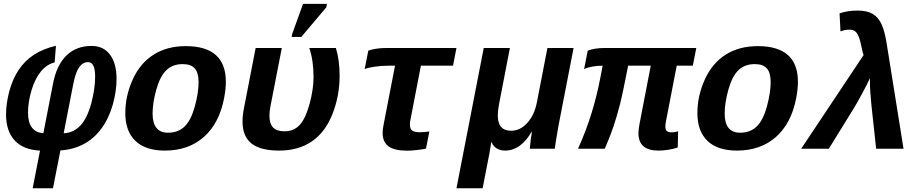

<svg xmlns="http://www.w3.org/2000/svg" viewBox="-20 -780 4841 1007"><path d="M257.8 207.5H151.4L189.9 9.8Q103 5.9 57.4 -43Q11.7 -91.8 11.7 -180.2Q11.7 -237.3 28.8 -301.3Q45.9 -365.2 78.1 -413.6Q110.4 -461.9 158 -492.9Q205.6 -523.9 273.4 -540L266.6 -452.6Q226.1 -442.9 195.1 -405.8Q164.1 -368.7 145.5 -307.1Q127 -245.6 127 -189Q127 -87.4 207.5 -81.5L258.3 -342.8Q277.3 -439.5 328.9 -489.3Q380.4 -539.1 460.4 -539.1Q522.5 -539.1 556.9 -493.4Q591.3 -447.8 591.3 -365.7Q591.3 -301.8 571.5 -231.2Q551.8 -160.6 512.7 -106.9Q473.6 -53.2 418.7 -24.2Q363.8 4.9 296.9 8.8ZM479 -378.4Q479 -454.1 441.9 -454.1Q414.1 -454.1 395.3 -427.5Q376.5 -400.9 364.7 -341.3L314 -81.1Q366.7 -83.5 402.3 -122.3Q438 -161.1 458.5 -237.8Q479 -314.5 479 -378.4Z M844.7 9.8Q743.2 9.8 690.2 -41Q637.2 -91.8 637.2 -187Q637.2 -276.9 676 -362.8Q714.8 -448.7 785.6 -493.4Q856.4 -538.1 954.1 -538.1Q1164.6 -538.1 1164.6 -351.1Q1164.6 -314 1155.3 -264.6Q1129.9 -133.3 1049.3 -61.8Q968.8 9.8 844.7 9.8ZM1021.5 -349.1Q1021.5 -398.4 1001.5 -421.1Q981.4 -443.8 938 -443.8Q885.7 -443.8 852.5 -411.9Q819.3 -379.9 799.8 -310.1Q780.3 -240.2 780.3 -184.6Q780.3 -84 861.3 -84Q914.6 -84 948.2 -116.7Q981.9 -149.4 1001.7 -221.4Q1021.5 -293.5 1021.5 -349.1Z M1444.3 9.8Q1346.2 9.8 1299.1 -27.3Q1252 -64.5 1252 -143.1Q1252 -174.3 1259.3 -211.4L1320.8 -528.3H1458L1398.9 -224.6Q1393.1 -195.3 1393.1 -172.9Q1393.1 -132.3 1411.9 -111.8Q1430.7 -91.3 1472.2 -91.3Q1521.5 -91.3 1552.2 -125.2Q1583 -159.2 1603.8 -235.8Q1624.5 -312.5 1624.5 -375.5Q1624.5 -463.4 1602.1 -528.3H1741.7Q1761.2 -464.8 1761.2 -381.8Q1761.2 -276.9 1723.4 -181.4Q1685.5 -85.9 1615.2 -38.1Q1544.9 9.8 1444.3 9.8ZM1509.3 -586.4 1512.7 -602.5 1569.3 -759.8H1694.8L1691.4 -741.7L1560.5 -586.4Z M2019 -435.5Q1979.5 -435.5 1942.9 -429.9Q1906.2 -424.3 1892.6 -417.5L1911.6 -514.2Q1925.8 -520 1951.4 -524.2Q1977.1 -528.3 2003.4 -528.3H2374L2356 -435.5H2187.5L2132.8 -152.3Q2129.9 -137.7 2129.9 -127Q2129.9 -103 2142.8 -94.7Q2155.8 -86.4 2180.7 -86.4Q2200.7 -86.4 2231.9 -90.3L2214.4 -1Q2198.7 3.4 2167.5 6.8Q2136.2 10.3 2116.2 10.3Q2048.8 10.3 2017.8 -12.5Q1986.8 -35.2 1986.8 -83Q1986.8 -100.6 1991.2 -122.6L2051.8 -435.5Z M2758.8 0Q2763.2 -54.7 2770 -89.8H2768.6Q2711.4 9.8 2628.9 9.8Q2603.5 9.8 2584.7 -2Q2565.9 -13.7 2558.6 -34.2H2556.6L2547.4 22L2511.2 207.5H2374L2517.1 -528.3H2654.3L2597.2 -232.9Q2590.8 -198.2 2590.8 -174.8Q2590.8 -94.2 2660.2 -94.2Q2708.5 -94.2 2746.1 -136Q2783.7 -177.7 2796.4 -246.1L2851.1 -528.3H2988.3L2908.7 -118.2Q2891.1 -17.1 2889.6 0Z M3529.3 -435.5 3473.6 -147.9Q3469.7 -128.4 3469.7 -116.7Q3469.7 -99.6 3477.5 -92.8Q3485.4 -85.9 3502.4 -85.9Q3518.1 -85.9 3536.6 -91.3L3534.7 -6.3Q3484.4 9.8 3432.6 9.8Q3328.6 9.8 3328.6 -81.5Q3328.6 -100.6 3334 -129.4L3393.1 -435.5H3274.4Q3247.1 -293.5 3231 -230.5Q3214.8 -167.5 3196.8 -114.3Q3178.7 -61 3151.9 0H3011.7Q3055.2 -97.2 3083 -188Q3110.8 -278.8 3128.4 -371.1L3140.6 -435.5Q3112.8 -435.5 3086.2 -430.7Q3059.6 -425.8 3043.5 -417.5L3062.5 -514.2Q3096.7 -528.3 3153.8 -528.3H3631.8L3613.8 -435.5Z M3845.2 9.8Q3743.7 9.8 3690.7 -41Q3637.7 -91.8 3637.7 -187Q3637.7 -276.9 3676.5 -362.8Q3715.3 -448.7 3786.1 -493.4Q3856.9 -538.1 3954.6 -538.1Q4165 -538.1 4165 -351.1Q4165 -314 4155.8 -264.6Q4130.4 -133.3 4049.8 -61.8Q3969.2 9.8 3845.2 9.8ZM4022 -349.1Q4022 -398.4 4002 -421.1Q3981.9 -443.8 3938.5 -443.8Q3886.2 -443.8 3853 -411.9Q3819.8 -379.9 3800.3 -310.1Q3780.8 -240.2 3780.8 -184.6Q3780.8 -84 3861.8 -84Q3915 -84 3948.7 -116.7Q3982.4 -149.4 4002.2 -221.4Q4022 -293.5 4022 -349.1Z M4718.8 0H4575.2L4550.8 -225.1Q4542.5 -302.7 4542.5 -355Q4542.5 -367.2 4543 -370.6Q4530.3 -342.3 4501.2 -288.3Q4472.2 -234.4 4456.5 -209.5L4327.1 0H4182.1L4509.3 -491.2L4505.4 -502.4Q4493.2 -563.5 4484.9 -585.2Q4476.6 -606.9 4465.1 -615.7Q4453.6 -624.5 4435.5 -624.5Q4411.1 -624.5 4388.2 -615.2L4383.3 -710Q4425.8 -724.6 4477.1 -724.6Q4526.9 -724.6 4556.4 -707.5Q4585.9 -690.4 4603.5 -652.8Q4621.1 -615.2 4631.8 -543Z"/></svg>

Font: Liberation Mono
Style: Bold Italic
Weight: 700
Italic angle: -12°
Monospace: yes
Designer: Steve Matteson
Foundry: Ascender Corporation
Version: Version 2.1.5